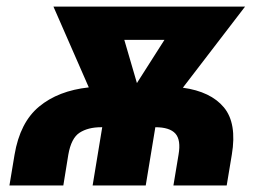

<svg xmlns="http://www.w3.org/2000/svg" viewBox="-20 -566 811 586"><path d="M8.8 0 24.4 -93.8Q41 -192.4 99.4 -240.7Q157.7 -289.1 251 -299.3L143.1 -545.9H728L538.1 -298.3Q623 -286.6 663.3 -238.3Q703.6 -189.9 687.5 -93.8L671.9 0H509.3L524.9 -93.8Q532.7 -138.7 515.4 -158.2Q498 -177.7 454.1 -177.7L424.8 0H262.7L292 -177.7H288.6Q249 -177.7 223.1 -161.1Q197.3 -144.5 188.5 -93.8L173.3 0ZM397.9 -312.5 481.9 -444.3H359.4Z"/></svg>

Font: Inter Extra Bold
Style: Italic
Weight: 800
Italic angle: -9.39999°
Designer: Rasmus Andersson
Foundry: rsms
Version: Version 4.000;git-3c8e0fc